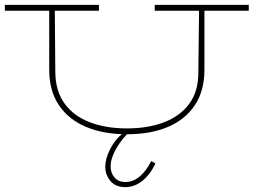

<svg xmlns="http://www.w3.org/2000/svg" viewBox="-20 -540 1041 788"><path d="M0 -496V-520H386V-496H205L207 -243Q208 -166 245 -115Q282 -64 348 -38.5Q414 -13 501 -13Q588 -13 654 -38.5Q720 -64 757 -114.5Q794 -165 794 -241L797 -496H615V-520H1001V-496H819V-254Q819 -167 779.5 -108Q740 -49 669 -19Q598 11 501 11Q405 11 333.5 -19Q262 -49 222 -108Q182 -167 182 -254V-496ZM494 228Q454 228 433 202.5Q412 177 412 144Q412 113 431 74Q450 35 484 7L501 11Q486 26 470.5 48.5Q455 71 444.5 95.5Q434 120 434 143Q434 170 450 188.5Q466 207 495 207Q556 207 601 121L618 131Q596 177 564 202.5Q532 228 494 228Z"/></svg>

Font: Padyakke Expanded One
Style: Regular
Weight: 400
Designer: James Puckett
Foundry: Dunwich Type Founders
Version: Version 1.500; ttfautohint (v1.8.4.7-5d5b)